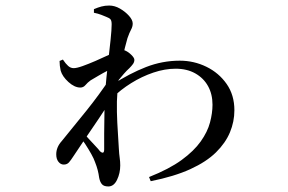

<svg xmlns="http://www.w3.org/2000/svg" viewBox="-20 -609 1040 693"><path d="M518 30Q591 1 635.5 -31.5Q680 -64 704.5 -98.5Q729 -133 738 -167Q747 -201 747 -231Q747 -269 731 -298Q715 -327 685 -344Q655 -361 614 -361Q575 -361 533.5 -347Q492 -333 453.5 -309Q415 -285 386 -256V-304Q448 -344 507 -367Q566 -390 629 -390Q680 -390 725 -368Q770 -346 798 -306Q826 -266 826 -211Q826 -170 810 -131.5Q794 -93 759.5 -59Q725 -25 667 1.5Q609 28 524 45ZM210 -15Q199 -15 191 -25Q183 -35 183 -52Q183 -65 188 -77Q193 -89 203 -100Q249 -156 293.5 -211.5Q338 -267 378 -327L379 -245Q359 -214 336 -180Q313 -146 289.5 -111.5Q266 -77 245 -45Q236 -31 229 -23Q222 -15 210 -15ZM371 64Q355 64 348 56Q341 48 338 33Q336 18 332.5 4.5Q329 -9 323 -24Q319 -36 309.5 -53Q300 -70 288 -88.5Q276 -107 264 -121L275 -137Q284 -126 297.5 -111Q311 -96 323.5 -83Q336 -70 341 -63Q356 -50 356 -70Q356 -92 356 -127Q356 -162 357 -203Q358 -244 360 -283Q364 -331 369.5 -378.5Q375 -426 379 -464Q383 -502 383 -521Q383 -534 379 -539Q375 -544 364 -548Q357 -551 345.5 -555.5Q334 -560 319 -563V-576Q333 -582 346 -585.5Q359 -589 374 -589Q394 -589 413 -578Q432 -567 445.5 -552Q459 -537 459 -524Q459 -513 453 -502Q447 -491 440 -471Q436 -458 430.5 -435.5Q425 -413 419.5 -386Q414 -359 409.5 -331Q405 -303 404 -280Q401 -244 402 -204.5Q403 -165 405.5 -130Q408 -95 409 -72Q410 -53 412 -39.5Q414 -26 414 -12Q414 16 402.5 40Q391 64 371 64ZM270 -293Q249 -293 227 -313Q205 -333 199 -354Q197 -363 196 -371.5Q195 -380 195 -389L207 -394Q217 -379 226 -371Q235 -363 246 -363Q257 -363 278 -370.5Q299 -378 324.5 -389Q350 -400 372 -410.5Q394 -421 404 -426Q412 -430 418.5 -430Q425 -430 433 -426Q444 -421 454.5 -410.5Q465 -400 465 -393Q465 -385 460 -378Q455 -371 447 -363Q438 -355 427 -342.5Q416 -330 405.5 -317Q395 -304 387 -292L390 -338Q393 -343 396 -352.5Q399 -362 401 -370Q386 -363 368.5 -354Q351 -345 335 -335.5Q319 -326 307 -319Q296 -311 288.5 -302Q281 -293 270 -293Z"/></svg>

Font: Noto Serif SC ExtraLight Medium
Style: Regular
Weight: 500
Version: Version 2.002-H1;hotconv 1.1.0;makeotfexe 2.6.0